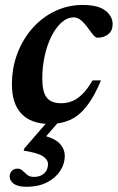

<svg xmlns="http://www.w3.org/2000/svg" viewBox="-20 -476 464 756"><path d="M85 259.5Q50.5 259.5 34.2 247.5Q18 235.5 18 219Q18 206.5 26.2 197.2Q34.5 188 49.5 188Q61 188 69 196Q77 204 86.8 212.2Q96.5 220.5 114 220.5Q139.5 220.5 154.2 206.5Q169 192.5 169 170.5Q169 152.5 149 139.2Q129 126 73 117L76 108L190.5 -23.5H234.5L122 106.5L136.5 54.5Q193 66 214 88.2Q235 110.5 235 137.5Q235 170 216.2 198Q197.5 226 163.8 242.8Q130 259.5 85 259.5ZM270.5 -407.5Q244.5 -407.5 222 -387.2Q199.5 -367 182.5 -333Q165.5 -299 156 -255.8Q146.5 -212.5 146.5 -167Q146.5 -113.5 164.2 -91.5Q182 -69.5 220.5 -69.5Q244 -69.5 264.8 -78Q285.5 -86.5 305.2 -106.2Q325 -126 344.5 -159.5H377.5Q350.5 -94.5 320.8 -57Q291 -19.5 255.8 -3.8Q220.5 12 176.5 12Q103 12 65 -27.5Q27 -67 27 -143.5Q27 -210 49 -267Q71 -324 109.5 -366.8Q148 -409.5 198.5 -433Q249 -456.5 305.5 -456.5Q366.5 -456.5 395 -434.2Q423.5 -412 423.5 -380.5Q423.5 -355.5 406.5 -341.5Q389.5 -327.5 364 -327.5Q357 -327 348 -337.5Q339 -348 326 -366.5Q312.5 -385 299 -396.2Q285.5 -407.5 270.5 -407.5Z"/></svg>

Font: Newsreader 16pt 16pt SemiBold
Style: Italic
Weight: 600
Italic angle: -17°
Version: Version 1.003